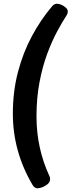

<svg xmlns="http://www.w3.org/2000/svg" viewBox="-20 -803 384 1031"><path d="M182 208Q166 208 156 192Q49 12 49 -192Q49 -312 76.5 -416.5Q104 -521 151 -608.5Q198 -696 257 -766Q270 -783 286 -783Q297 -783 310.5 -777Q324 -771 334 -761.5Q344 -752 344 -741Q344 -730 336 -718Q313 -683 285.5 -631.5Q258 -580 233 -512.5Q208 -445 192 -361Q176 -277 176 -177Q176 -7 246 144Q248 148 248.5 152.5Q249 157 249 159Q249 174 236.5 185Q224 196 208.5 202Q193 208 182 208Z"/></svg>

Font: Asap ExtraBold
Style: Italic
Weight: 800
Italic angle: -6°
Designer: Pablo Cosgaya
Foundry: Omnibus-Type
Version: Version 3.001; ttfautohint (v1.8.4.7-5d5b)